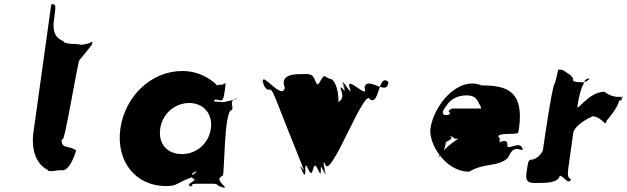

<svg xmlns="http://www.w3.org/2000/svg" viewBox="-20 -863 2960 906"><path d="M222 -843 138 -240C127 -166 146 -91 204 -62C210 -48 244 -60 268 -60C309 -49 337 -146 337 -146C340 -150 345 -156 307 -168C303 -156 308 -166 308 -166C306 -155 310 -169 310 -169C307 -159 303 -169 301 -170C261 -169 271 -217 274 -206C284 -176 347 -581 356 -581C371 -599 391 -622 412 -650C416 -657 416 -667 416 -667C407 -660 378 -651 360 -652C351 -658 283 -652 280 -668C261 -678 223 -690 235 -772C245 -843 244 -843 222 -843Z M548 -256C527 -106 615 15 765 15C818 15 814 -1 884 -26C903 -34 867 -45 908 -53C917 -53 869 -55 907 -55C911 -47 861 -30 897 -19C906 -19 859 -18 897 -18C905 -8 849 9 880 14C889 14 845 16 883 16C898 11 867 4 915 4H987C1013 4 995 14 1040 23C1049 23 1004 22 1042 22C1042 12 990 -16 1031 -34C1040 -34 1036 -344 1074 -344C1086 -362 1053 -389 1101 -399C1110 -399 1061 -400 1099 -400C1098 -391 1022 -381 1042 -381C1042 -381 982 -383 989 -386C1001 -395 987 -404 983 -402C982 -395 981 -393 1002 -393C1027 -389 1032 -377 1040 -431C1047 -482 1047 -471 1028 -463C1006 -463 1008 -464 1007 -458C1003 -460 996 -472 971 -488C936 -511 893 -528 841 -528C691 -528 569 -406 548 -256ZM736 -256C746 -327 806 -377 873 -377C939 -377 985 -327 975 -256C965 -186 908 -136 839 -136C767 -136 726 -186 736 -256Z M1395 -513C1369 -513 1299 -511 1324 -449C1312 -387 1216 -526 1220 -478C1244 -416 1186 -534 1217 -475C1257 -396 1245 -488 1282 -394C1306 -332 1380 -146 1405 -84C1432 -15 1381 -121 1404 -55C1426 8 1382 -116 1407 -54C1435 4 1406 -128 1435 -64C1463 -4 1451 -124 1480 -64C1509 0 1479 -121 1506 -54C1530 8 1484 -117 1509 -55C1531 3 1490 -142 1516 -84C1544 -24 1701 -456 1726 -394C1772 -363 1764 -524 1814 -475C1838 -413 1787 -540 1812 -478C1812 -401 1711 -511 1700 -449C1724 -387 1609 -513 1630 -449C1651 -389 1580 -517 1602 -461C1626 -399 1574 -522 1599 -460C1626 -392 1570 -495 1593 -426C1614 -363 1502 -378 1527 -316C1524 -207 1444 -260 1470 -163C1488 -98 1499 -99 1513 -99C1532 -137 1530 -207 1557 -316C1599 -378 1566 -490 1540 -490C1512 -498 1512 -517 1497 -489C1477 -455 1478 -458 1464 -490C1452 -520 1429 -513 1395 -513Z M2425 -238C2427 -242 2428 -252 2429 -256C2454 -436 2369 -460 2252 -460C2142 -505 2027 -368 2011 -256C2002 -189 2078 -53 2194 -53C2270 -98 2327 -72 2378 -119C2403 -182 2430 -153 2447 -156V-158C2435 -200 2394 -161 2374 -171C2380 -216 2338 -191 2338 -191C2337 -240 2321 -207 2321 -213C2327 -258 2318 -213 2318 -213C2324 -251 2288 -260 2242 -254C2176 -232 2118 -198 2079 -158C2044 -123 2037 -104 2069 -142C2079 -158 2082 -181 2084 -193C2120 -209 2113 -216 2098 -224C2094 -225 2123 -217 2124 -209C2119 -207 2354 -206 2354 -206C2350 -206 2343 -206 2338 -209C2322 -223 2335 -231 2380 -231C2424 -232 2424 -234 2425 -238ZM2086 -363C2103 -392 2136 -413 2181 -413C2220 -413 2229 -398 2243 -370C2252 -359 2247 -345 2261 -340C2267 -340 2256 -351 2264 -351H2116C2112 -351 2100 -346 2097 -338C2108 -327 2104 -320 2080 -320C2063 -324 2068 -342 2086 -363Z M2536 0C2557 0 2616 -1 2621 -34C2639 -34 2660 10 2673 -14C2673 -14 2669 17 2674 -16C2666 -26 2655 -20 2662 -71L2685 -236C2686 -246 2702 -281 2776 -314C2820 -314 2837 -260 2842 -293C2842 -293 2896 -354 2901 -387C2905 -393 2913 -377 2920 -415C2920 -415 2912 -383 2917 -416C2914 -412 2914 -370 2913 -406C2911 -408 2875 -397 2832 -430C2756 -430 2700 -330 2705 -363C2710 -403 2725 -458 2733 -465C2733 -468 2738 -493 2761 -493C2761 -486 2744 -477 2735 -475C2735 -475 2673 -472 2685 -490C2679 -508 2653 -520 2637 -532C2632 -534 2623 -535 2615 -535C2610 -525 2607 -492 2597 -468C2585 -458 2542 -156 2542 -156C2541 -147 2525 -120 2494 -110C2472 -110 2473 -107 2464 -45C2456 10 2496 0 2536 0Z"/></svg>

Font: Hussar Przerywany
Style: Obl
Weight: 400
Foundry: Cannot Into Space Fonts
Version: Version 0.982